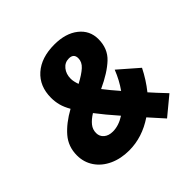

<svg xmlns="http://www.w3.org/2000/svg" viewBox="-188 -879 1079 1079"><g transform="rotate(-45 352.0 -339.0)"><path d="M545 32 467 -55Q372 9 268 9Q202 9 150 -15Q98 -39 69 -82Q40 -125 40 -179Q40 -249 83 -299Q126 -349 200 -390Q181 -423 173.5 -452Q166 -481 166 -511Q166 -603 226.5 -656.5Q287 -710 391 -710Q480 -710 534 -667.5Q588 -625 588 -556Q588 -481 538.5 -434.5Q489 -388 400 -347Q430 -308 472 -260Q507 -309 531 -370L647 -269Q615 -205 571 -150Q599 -118 655 -59ZM331 -457Q380 -483 406 -506.5Q432 -530 432 -560Q432 -597 393 -597Q361 -597 340.5 -571.5Q320 -546 320 -509Q320 -487 331 -457ZM373 -162Q313 -230 272 -284Q240 -264 222.5 -242Q205 -220 205 -192Q205 -165 225 -148Q245 -131 278 -131Q325 -131 373 -162Z"/></g></svg>

Font: TypoPRO Montserrat
Style: Italic
Weight: 800
Italic angle: -11.3°
Designer: Julieta Ulanovsky
Foundry: Julieta Ulanovsky
Version: Version 6.001